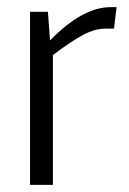

<svg xmlns="http://www.w3.org/2000/svg" viewBox="-20 -517 361 537"><path d="M306 -497 299 -437H277Q246 -437 213.5 -420Q181 -403 128 -363V0H64V-484H114L120 -404Q211 -497 289 -497Z"/></svg>

Font: exo2condensed_l
Style: Regular
Weight: 300
Width: 3
Designer: Natanael Gama
Version: Version 1.001;PS 001.001;hotconv 1.0.70;makeotf.lib2.5.58329